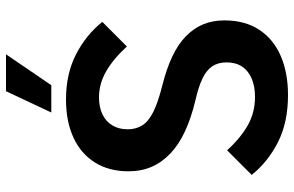

<svg xmlns="http://www.w3.org/2000/svg" viewBox="-190 -770 980 640"><g transform="rotate(-90 300.0 -450.0)"><path d="M119 -183Q160 -138 202.5 -114Q245 -90 297 -90Q332 -90 358 -101Q384 -112 398 -133Q412 -154 412 -185Q412 -213 399 -232.5Q386 -252 357.5 -265.5Q329 -279 284 -289Q226 -303 182 -323.5Q138 -344 108.5 -372Q79 -400 64 -434.5Q49 -469 49 -512Q49 -576 78 -623Q107 -670 161 -695Q215 -720 288 -720Q374 -720 439 -686.5Q504 -653 547 -599L465 -517Q424 -562 382.5 -586Q341 -610 295 -610Q263 -610 239 -598.5Q215 -587 202 -565.5Q189 -544 189 -514Q189 -487 202 -466Q215 -445 247 -429Q279 -413 335 -399Q391 -385 432 -365.5Q473 -346 499.5 -320Q526 -294 539 -262.5Q552 -231 552 -192Q552 -123 520.5 -75.5Q489 -28 433 -4Q377 20 303 20Q212 20 146 -13.5Q80 -47 37 -101ZM316 -920H439L336 -769H245Z"/></g></svg>

Font: Moderustic SemiBold
Style: Regular
Weight: 600
Designer: Tural Alisoy
Foundry: TAFT Foundry
Version: Version 2.120